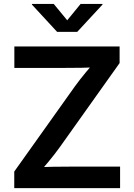

<svg xmlns="http://www.w3.org/2000/svg" viewBox="-20 -966 688 986"><path d="M53.2 0V-85L364.3 -522Q390.1 -557.6 419.9 -593.5Q449.7 -629.4 480 -664.6L491.7 -622.1Q444.8 -618.7 397.5 -617.9Q350.1 -617.2 302.7 -617.2H53.7V-727.5H594.2V-642.1L288.6 -212.4Q261.7 -174.8 230.7 -137.5Q199.7 -100.1 168 -63L156.2 -105.5Q204.6 -108.9 252.7 -109.6Q300.8 -110.4 349.1 -110.4H596.7V0ZM255.9 -945.8 325.2 -861.8 394 -945.8H506.3V-942.4L376.5 -802.2H273.4L144 -942.4V-945.8Z"/></svg>

Font: Inter 17pt SemiBold
Style: Regular
Weight: 600
Version: Version 4.001;git-66647c0bb